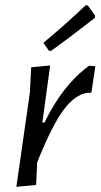

<svg xmlns="http://www.w3.org/2000/svg" viewBox="-20 -715 387 739"><path d="M310 -695 318 -694 346 -655 345 -646Q237 -562 176 -519L168 -520L147 -550Q240 -628 310 -695ZM173 -463 143 -243H151Q222 -389 323 -462L347 -460L332 -360L326 -357L317 -358Q269 -351 225 -292.5Q181 -234 123 -90L119 -3L43 4L95 -359L100 -456Z"/></svg>

Font: Alegreya Sans
Style: Italic
Weight: 400
Italic angle: -7°
Designer: Juan Pablo del Peral
Foundry: Huerta Tipografica
Version: Version 2.007